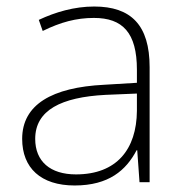

<svg xmlns="http://www.w3.org/2000/svg" viewBox="-20 -559 561 589"><path d="M269 -539C208 -539 150 -522 99 -498L111 -464C166 -491 214 -504 268 -504C356 -504 400 -459 400 -345V-305L300 -299C139 -291 48 -238 48 -133C48 -44 105 10 209 10C314 10 367 -37 399 -98H401L408 0H439V-353C439 -482 382 -539 269 -539ZM304 -268 400 -272V-219C399 -101 338 -24 213 -24C134 -24 88 -64 88 -133C88 -221 168 -261 304 -268Z"/></svg>

Font: Noto Sans Sinhala UI ExtraLight
Style: Regular
Weight: 200
Designer: Jelle Bosma - Monotype Design Team
Foundry: Monotype Imaging Inc.
Version: Version 2.006